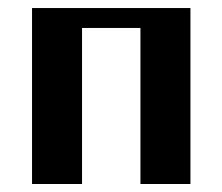

<svg xmlns="http://www.w3.org/2000/svg" viewBox="-20 -460 555 480"><path d="M456.1 -439.9V0H331.1V-390.1H185.1V0H60.1V-439.9Z"/></svg>

Font: Pfennig
Style: Bold
Weight: 700
Version: Version 20120410 ; ttfautohint (v0.8)